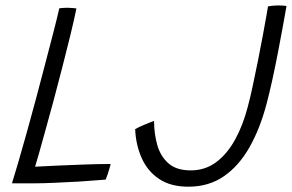

<svg xmlns="http://www.w3.org/2000/svg" viewBox="-20 -677 1074 706"><path d="M24 -3Q32.5 -30.5 46.8 -78.8Q61 -127 77.8 -187.5Q94.5 -248 112 -312.5Q129 -377.5 145.8 -440.8Q162.5 -504 176.2 -557.5Q190 -611 198 -646.5Q202.5 -647 211 -647.8Q219.5 -648.5 227.5 -648.5Q236.5 -648.5 247.2 -647.5Q258 -646.5 261 -646Q252.5 -604 238.8 -547.8Q225 -491.5 209 -429.2Q193 -367 176.5 -305.2Q160 -243.5 145 -190.5Q133 -147.5 123.8 -114.5Q114.5 -81.5 109 -64Q141 -66 188.8 -68Q236.5 -70 289 -72Q341.5 -74 387 -74Q385 -66.5 382 -56Q379 -45.5 375.5 -35Q372 -24.5 368.5 -16.5Q314 -12 268.5 -9.2Q223 -6.5 183 -5Q142 -3 103.2 -2.8Q64.5 -2.5 24 -3ZM672.5 9.5Q607.5 9.5 565 -19Q522.5 -47.5 501 -95.8Q479.5 -144 477 -202Q483 -205.5 491.5 -209.8Q500 -214 510 -218Q520 -222 529.5 -226Q539 -230 546.5 -232.5Q546.5 -186 558.2 -144.2Q570 -102.5 599.2 -76.5Q628.5 -50.5 681.5 -50.5Q734.5 -50.5 775 -80.8Q815.5 -111 844.5 -163.8Q873.5 -216.5 891 -284Q899.5 -315 909.2 -360.5Q919 -406 928.8 -455.2Q938.5 -504.5 946.8 -548.5Q955 -592.5 960 -621.2Q965 -650 965.5 -653.5Q972.5 -655 982.2 -656Q992 -657 1001.5 -657Q1011 -657 1019.5 -656.5Q1028 -656 1033.5 -655Q1028 -624 1019.8 -578.2Q1011.5 -532.5 1001.5 -481Q991.5 -429.5 980.8 -380.8Q970 -332 960 -294.5Q936.5 -205 897.8 -136.2Q859 -67.5 803.5 -29Q748 9.5 672.5 9.5Z"/></svg>

Font: Grandstander Thin ExtraLight
Style: Italic
Weight: 250
Italic angle: -15°
Version: Version 1.200